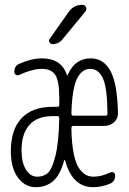

<svg xmlns="http://www.w3.org/2000/svg" viewBox="-20 -775 540 805"><path d="M267.6 -724.6Q289.1 -754.9 325.2 -754.9Q335.9 -754.9 340.3 -745.1Q344.7 -735.4 337.9 -726.6L242.2 -610.4Q227.5 -590.8 200.2 -589.8Q192.4 -589.8 187.5 -597.7Q182.6 -605.5 188.5 -612.3ZM200.2 -288.1Q136.7 -288.1 103.5 -251.5Q70.3 -214.8 70.3 -144.5Q70.3 -93.8 88.9 -64Q107.4 -34.2 135.7 -34.2Q164.1 -34.2 181.6 -50.8Q199.2 -67.4 212.9 -123.5Q226.6 -179.7 228.5 -280.3Q228.5 -288.1 219.7 -288.1ZM358.4 -486.3Q322.3 -486.3 302.2 -443.8Q282.2 -401.4 279.3 -298.8Q279.3 -290 288.1 -290H422.9Q430.7 -290 430.7 -297.9Q429.7 -408.2 411.1 -447.3Q392.6 -486.3 358.4 -486.3ZM129.9 9.8Q85 9.8 55.2 -30.3Q25.4 -70.3 25.4 -141.6Q25.4 -231.4 70.3 -279.3Q115.2 -327.1 200.2 -327.1H220.7Q228.5 -327.1 228.5 -335.9V-364.3Q228.5 -436.5 211.4 -461.4Q194.3 -486.3 155.3 -486.3Q116.2 -486.3 60.5 -460.9Q53.7 -457 46.9 -461.4Q40 -465.8 40 -473.6Q40 -499 61.5 -507.8Q113.3 -530.3 155.3 -530.3Q237.3 -530.3 259.8 -461.9Q261.7 -456.1 264.6 -461.9Q293.9 -530.3 360.4 -530.3Q414.1 -530.3 442.9 -478Q471.7 -425.8 474.6 -302.7Q475.6 -278.3 458.5 -262.7Q441.4 -247.1 417 -247.1H287.1Q279.3 -247.1 279.3 -238.3Q280.3 -171.9 289.6 -128.4Q298.8 -85 314 -65.9Q329.1 -46.9 342.8 -40.5Q356.4 -34.2 373 -34.2Q404.3 -34.2 442.4 -51.8Q449.2 -55.7 456.1 -51.8Q462.9 -47.9 462.9 -40Q462.9 -13.7 441.4 -4.9Q405.3 9.8 370.1 9.8Q283.2 9.8 252.9 -102.5Q251 -106.4 249 -102.5Q232.4 -41 202.6 -15.6Q172.9 9.8 129.9 9.8Z"/></svg>

Font: Rounded Mgen+ 1m light
Style: Regular
Weight: 200
Designer: [Source Han Sans]
Ryoko NISHIZUKA  (kana & ideographs); Paul D. Hunt (Latin, Greek & Cyrillic); Wenlong ZHANG  (bopomofo
Version: Version 1.059.20150602